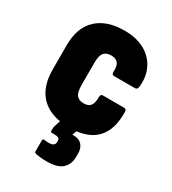

<svg xmlns="http://www.w3.org/2000/svg" viewBox="-173 -599 791 885"><g transform="rotate(30 222.5 -156.0)"><path d="M229 8Q132 8 80.5 -41.5Q29 -91 29 -186V-316Q29 -409 81 -458Q133 -507 228 -507Q291 -507 335 -482.5Q379 -458 400 -415Q421 -372 415 -318Q413 -301 401 -301H290Q277 -301 277 -315Q279 -349 267.5 -363Q256 -377 231 -377Q205 -377 192.5 -362Q180 -347 180 -310V-192Q180 -153 192 -137.5Q204 -122 230 -122Q256 -122 266.5 -136.5Q277 -151 277 -183Q277 -198 289 -198H402Q415 -198 415 -184Q418 -90 371.5 -41Q325 8 229 8ZM217 195Q200 195 185 193.5Q170 192 159 190Q153 188 151 186.5Q149 185 149 180V123Q149 113 158 114Q163 115 169.5 115.5Q176 116 183 116Q199 116 206.5 110Q214 104 214 95V88Q214 76 206.5 72.5Q199 69 185 69H172Q165 69 165 63Q165 58 165 51Q165 44 166 40L192 -42Q196 -51 205 -51H273Q287 -51 282 -38L258 29H266Q294 29 309 46Q324 63 324 90V109Q324 148 299 171.5Q274 195 217 195Z"/></g></svg>

Font: Sofia Sans Condensed Black
Style: Regular
Weight: 900
Designer: Botio Nikoltchev, Ani Petrova
Foundry: lettersoup
Version: Version 4.101